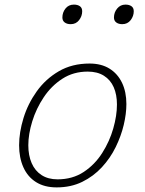

<svg xmlns="http://www.w3.org/2000/svg" viewBox="-20 -795 629 834"><path d="M226 19Q173 19 136.5 -4Q100 -27 81.5 -68.5Q63 -110 63 -164Q63 -220 82 -282Q101 -344 139.5 -398Q178 -452 235.5 -485.5Q293 -519 369 -519Q420 -519 455.5 -497Q491 -475 510 -435.5Q529 -396 529 -343Q529 -301 517.5 -252.5Q506 -204 482.5 -156Q459 -108 422.5 -68.5Q386 -29 337 -5Q288 19 226 19ZM230 -16Q295 -16 343.5 -48Q392 -80 424 -130.5Q456 -181 472 -237Q488 -293 488 -341Q488 -384 474 -416Q460 -448 431.5 -466Q403 -484 361 -484Q299 -484 251 -453Q203 -422 170 -372.5Q137 -323 120 -267.5Q103 -212 103 -164Q103 -120 117.5 -86.5Q132 -53 160.5 -34.5Q189 -16 230 -16ZM287 -690Q271 -690 261 -697.5Q251 -705 251 -719Q251 -741 264.5 -758Q278 -775 301 -775Q317 -775 327 -768Q337 -761 337 -746Q337 -725 323.5 -707.5Q310 -690 287 -690ZM511 -690Q495 -690 485 -697.5Q475 -705 475 -719Q475 -741 489 -758Q503 -775 525 -775Q541 -775 551 -768Q561 -761 561 -746Q561 -725 547.5 -707.5Q534 -690 511 -690Z"/></svg>

Font: Playwrite RO Thin
Style: Regular
Weight: 250
Version: Version 1.002